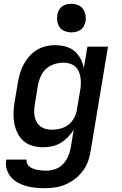

<svg xmlns="http://www.w3.org/2000/svg" viewBox="-20 -765 640 1008"><path d="M215 223Q190 223 165 220.5Q140 218 117 211.5Q94 205 73 193.5Q52 182 37 164Q22 146 15 122.5Q8 99 13 73H120Q118 85 123 95Q128 105 136.5 111Q145 117 155.5 121Q166 125 177 127Q188 129 199.5 130Q211 131 223 131Q246 131 269.5 123Q293 115 310 97.5Q327 80 337 57.5Q347 35 351 12L367 -84Q354 -63 336.5 -45Q319 -27 298 -14.5Q277 -2 253.5 3Q230 8 207 8Q178 8 151 0.5Q124 -7 104 -24.5Q84 -42 72 -66.5Q60 -91 55 -118Q50 -145 51 -174Q52 -203 57 -232L74 -332Q78 -356 85 -380Q92 -404 104 -426.5Q116 -449 133.5 -469Q151 -489 173 -502.5Q195 -516 219.5 -522Q244 -528 268 -528Q296 -528 323 -521Q350 -514 370 -497.5Q390 -481 402.5 -457.5Q415 -434 420 -407L439 -520H547L456 27Q452 54 442.5 81Q433 108 415.5 131.5Q398 155 374.5 173.5Q351 192 324 203.5Q297 215 269.5 219Q242 223 215 223ZM253 -84Q275 -84 298 -90Q321 -96 339.5 -110.5Q358 -125 369.5 -146.5Q381 -168 384 -191L401 -291Q404 -308 404.5 -325Q405 -342 402.5 -358.5Q400 -375 393.5 -390Q387 -405 375 -415.5Q363 -426 347 -431Q331 -436 313 -436Q290 -436 265.5 -428.5Q241 -421 222.5 -404Q204 -387 193.5 -363.5Q183 -340 179 -317L163 -217Q160 -201 159.5 -184.5Q159 -168 162 -152.5Q165 -137 173 -123.5Q181 -110 193 -101Q205 -92 220.5 -88Q236 -84 253 -84ZM354 -595Q337 -595 320 -601.5Q303 -608 293.5 -621.5Q284 -635 281 -652.5Q278 -670 281 -688Q283 -701 289.5 -712.5Q296 -724 306.5 -731.5Q317 -739 329.5 -742Q342 -745 355 -745Q372 -745 389 -738.5Q406 -732 415.5 -718.5Q425 -705 428.5 -687.5Q432 -670 429 -652Q426 -639 420 -627.5Q414 -616 403 -608.5Q392 -601 379.5 -598Q367 -595 354 -595Z"/></svg>

Font: Iosevka SmBd Ex Obl
Style: Regular
Weight: 600
Width: 7
Italic angle: -9°
Monospace: yes
Designer: Belleve Invis
Foundry: Belleve Invis
Version: Version 32.5.0; ttfautohint (v1.8.4)